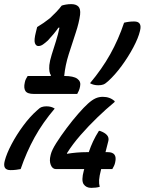

<svg xmlns="http://www.w3.org/2000/svg" viewBox="-30 -814 701 930"><path d="M406 -411Q464 -480 504 -551.5Q544 -623 571 -704Q594 -710 620 -710Q660 -710 648 -664Q640 -630 615.5 -584Q591 -538 559 -494.5Q527 -451 494 -421Q480 -408 470 -404.5Q460 -401 446 -401Q423 -401 406 -411ZM453 91Q435 96 412 96Q387 96 375 78Q363 60 376 12L378 5H241Q224 5 216 -15Q208 -35 215 -62L216 -66Q221 -87 242.5 -121Q264 -155 292.5 -193Q321 -231 349 -263Q377 -295 396 -312Q416 -330 432.5 -337.5Q449 -345 468 -345Q502 -345 526 -324L524 -319Q484 -286 441.5 -245Q399 -204 360.5 -160Q322 -116 295 -73L294 -69Q343 -77 389 -77H400Q409 -104 421 -129.5Q433 -155 449 -180H454Q502 -163 495 -132L481 -77H492Q539 -77 528 -28Q526 -18 522 -10Q518 -2 514 5H460Q451 40 450 58Q449 76 453 91ZM235 -288Q177 -220 137.5 -148.5Q98 -77 70 5Q60 7 47.5 8.5Q35 10 21 10Q-19 10 -7 -35Q2 -70 26 -115.5Q50 -161 82.5 -205Q115 -249 148 -278Q162 -292 172 -295.5Q182 -299 195 -299Q219 -299 235 -288ZM104 -446H215L217 -450Q206 -462 209 -499Q211 -519 220.5 -549.5Q230 -580 241 -614.5Q252 -649 258 -680H253Q242 -664 229 -648.5Q216 -633 202 -618Q189 -606 178 -598.5Q167 -591 156 -591Q144 -591 139 -605.5Q134 -620 144 -659L150 -683Q182 -702 212 -726Q227 -740 241.5 -755Q256 -770 269 -787Q278 -790 290 -792Q302 -794 315 -794Q338 -794 349.5 -782.5Q361 -771 358 -743Q353 -704 336.5 -654.5Q320 -605 303 -551.5Q286 -498 281 -446Q326 -446 344.5 -432.5Q363 -419 358 -396Q356 -384 351.5 -374Q347 -364 344 -359H134Q102 -359 93 -373.5Q84 -388 90 -414Q92 -425 96 -432Q100 -439 104 -446Z"/></svg>

Font: Recursive Mn Csl St Med
Style: Italic
Weight: 500
Italic angle: -15°
Monospace: yes
Version: Version 1.079;hotconv 1.0.112;makeotfexe 2.5.65598; ttfautoh